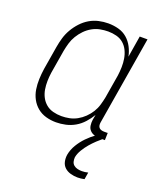

<svg xmlns="http://www.w3.org/2000/svg" viewBox="-139 -616 778 928"><g transform="rotate(20 250.0 -152.5)"><path d="M182 8Q155 8 130 1Q105 -6 85.5 -22Q66 -38 54 -60.5Q42 -83 38 -108.5Q34 -134 35 -161Q36 -188 40 -215L60 -335Q64 -359 71 -383Q78 -407 91 -429.5Q104 -452 122 -471.5Q140 -491 162 -504Q184 -517 208.5 -522.5Q233 -528 257 -528Q285 -528 310.5 -521Q336 -514 355 -497.5Q374 -481 386 -458Q398 -435 403 -410L421 -520H461L385 -64Q384 -57 385 -50Q386 -43 390.5 -38Q395 -33 402 -31Q409 -29 416 -29H435L434 8H409Q394 8 380 4Q366 0 356.5 -10Q347 -20 345 -34.5Q343 -49 345 -64L350 -91Q337 -69 319 -49Q301 -29 278.5 -16Q256 -3 231 2.5Q206 8 182 8ZM196 -29Q216 -29 236.5 -33Q257 -37 276 -47.5Q295 -58 311 -73.5Q327 -89 338.5 -107.5Q350 -126 356 -146.5Q362 -167 366 -187L386 -307Q389 -329 389.5 -351Q390 -373 386.5 -394Q383 -415 374 -434Q365 -453 349.5 -466.5Q334 -480 313 -485.5Q292 -491 270 -491Q250 -491 229 -487Q208 -483 188.5 -472Q169 -461 153.5 -445Q138 -429 126.5 -410Q115 -391 109 -370.5Q103 -350 99 -329L79 -209Q76 -188 75.5 -166Q75 -144 78.5 -123Q82 -102 91.5 -84Q101 -66 116.5 -53Q132 -40 153 -34.5Q174 -29 196 -29ZM371 223Q353 223 335 218Q317 213 304.5 201.5Q292 190 288 172.5Q284 155 287 136Q292 109 307 84Q322 59 342 38.5Q362 18 385.5 1Q409 -16 435 -30L430 0Q413 14 397 29Q381 44 367 60.5Q353 77 341.5 96Q330 115 326 135Q325 146 327.5 157Q330 168 338.5 175Q347 182 358 184.5Q369 187 380 187Q388 187 396 186Q404 185 412 183L406 219Q397 221 388.5 222Q380 223 371 223Z"/></g></svg>

Font: Iosevka Extralight
Style: Italic
Weight: 200
Italic angle: -9°
Monospace: yes
Designer: Belleve Invis
Foundry: Belleve Invis
Version: Version 32.5.0; ttfautohint (v1.8.4)